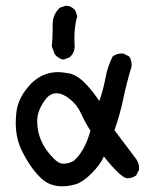

<svg xmlns="http://www.w3.org/2000/svg" viewBox="-20 -653 540 671"><path d="M197 -2Q155 -2 126 -28Q89 -62 59 -121Q35 -166 35 -225Q35 -236 37 -258Q42 -312 88 -360Q128 -401 184 -401Q197 -401 221.5 -396.5Q246 -392 272.5 -367Q299 -342 327 -300Q341 -339 348.5 -380Q356 -421 374 -456Q388 -466 405 -466H411L431 -456Q440 -444 440 -427V-421Q423 -366 411 -308.5Q399 -251 380 -198L456 -97Q466 -83 466 -66V-60L456 -40Q442 -30 425 -30Q404 -30 343 -106Q330 -77 300 -47Q270 -17 246 -9.5Q222 -2 197 -2ZM202 -81Q220 -81 238 -91Q276 -124 296 -196Q277 -226 263.5 -256Q250 -286 224.5 -306.5Q199 -327 178 -327Q156 -327 141 -308Q110 -269 110 -230Q110 -157 166 -101Q184 -81 202 -81ZM203 -445Q186 -446 171 -464L161 -491Q164 -518 164 -548V-568Q164 -602 189 -626L210 -633Q229 -633 243 -617L250 -596Q240 -564 240 -518L241 -488Q240 -468 224 -453Z"/></svg>

Font: Xiaolai SC
Style: Regular
Weight: 400
Designer: Nozomi Seto 瀬戸のぞみ
Version: Version 3.11;December 4, 2020;FontCreator 13.0.0.2613 64-bit